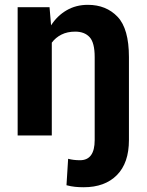

<svg xmlns="http://www.w3.org/2000/svg" viewBox="-20 -558 604 791"><path d="M511.2 19Q511.2 113.3 461.7 163.3Q412.1 213.4 324.7 213.4Q306.2 213.4 289.3 211.7Q272.5 210 253.9 205.1L260.7 96.2Q282.7 102.1 309.6 102.1Q370.1 102.1 370.1 19V-322.8Q370.1 -382.3 349.1 -405Q328.1 -427.7 290 -427.7Q257.3 -427.7 233.2 -415.5Q209 -403.3 193.4 -382.3V0H52.7V-528.3H184.1L190.4 -453.6Q215.8 -493.2 254.4 -515.6Q293 -538.1 341.8 -538.1Q417.5 -538.1 464.4 -488.8Q511.2 -439.5 511.2 -322.8Z"/></svg>

Font: Vazirmatn UI
Style: Bold
Weight: 700
Designer: Saber Rastikerdar
Foundry: Saber Rastikerdar
Version: Version 33.003